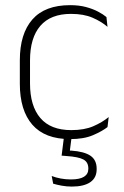

<svg xmlns="http://www.w3.org/2000/svg" viewBox="-20 -516 468 726"><path d="M245 10Q150 10 102.5 -44.2Q55 -98.5 55 -199.5V-288Q55 -388.5 102.5 -442.5Q150 -496.5 245 -496.5Q278.5 -496.5 304.8 -489.5Q331 -482.5 350.5 -472.2Q370 -462 382.5 -451.5L386.5 -414.5Q363.5 -434.5 330 -449Q296.5 -463.5 248.5 -463.5Q171.5 -463.5 132.5 -418.2Q93.5 -373 93.5 -287.5V-200.5Q93.5 -115.5 132.5 -69.8Q171.5 -24 249.5 -24Q299 -24 333 -38.8Q367 -53.5 391 -73.5L386.5 -35.5Q366 -19.5 331.5 -4.8Q297 10 245 10ZM251.5 -3.5 242.5 66.5 224 52.5Q228.5 53 236 53Q243.5 53 249.5 53.5Q299 57 322.2 73Q345.5 89 345.5 122V124Q345.5 156.5 321.2 173Q297 189.5 251.5 189.5Q231.5 189.5 212.8 186Q194 182.5 181 178.5L175.5 149.5Q191 155.5 209.5 159Q228 162.5 248 162.5Q281.5 162.5 297.8 152.2Q314 142 314 122.5V121Q314 97 295.2 87Q276.5 77 231.5 74Q227 73.5 222.2 73.2Q217.5 73 213 72.5L222.5 -3.5Z"/></svg>

Font: Anek Bangla
Style: Extra-light
Weight: 200
Designer: Sulekha Rajkumar (Bangla), Yesha Goshar (Latin)
Foundry: Ek Type
Version: Version 1.002;March 21, 2022;FontCreator 13.0.0.2683 64-bit